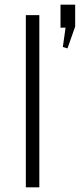

<svg xmlns="http://www.w3.org/2000/svg" viewBox="-20 -805 343 825"><path d="M149 -740V0H91V-740ZM303 -785V-691L270 -597L250 -603L272 -759L299 -686H240V-785Z"/></svg>

Font: Pathway Extreme 8pt Thin 12pt
Style: Regular
Weight: 100
Version: Version 1.001;gftools[0.9.26]